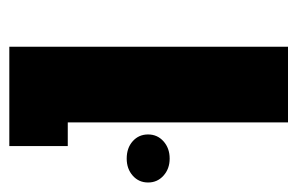

<svg xmlns="http://www.w3.org/2000/svg" viewBox="-172 -495 626 404"><g transform="rotate(-90 141.0 -293.0)"><path d="M0 0ZM85.4 -463.4H35.6V-586.4H244.6V0H85.4ZM-41 -294.4Q-41 -314 -26.6 -326.7Q-12.2 -339.4 9.3 -339.4Q31.7 -339.4 45.9 -326.7Q60.1 -314 60.1 -294.4Q60.1 -274.9 45.7 -262Q31.2 -249 9.3 -249Q-12.2 -249 -26.6 -262Q-41 -274.9 -41 -294.4Z"/></g></svg>

Font: Heebo ExtraBold
Style: Regular
Weight: 800
Designer: Oded Ezer
Foundry: Meir Sadan
Version: Version 2.001; ttfautohint (v1.5.14-ce02) -l 8 -r 50 -G 200 